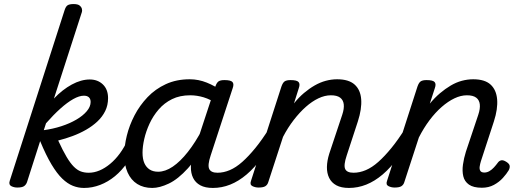

<svg xmlns="http://www.w3.org/2000/svg" viewBox="-20 -910 2556 947"><path d="M394 17Q366 17 339.5 6.5Q313 -4 287 -29Q261 -54 234 -99Q207 -144 178 -214L113 -11Q108 2 98 8.5Q88 15 65 15Q49 15 35.5 8Q22 1 28 -18L298 -858Q304 -878 313.5 -884Q323 -890 343 -890Q364 -890 373 -882.5Q382 -875 384 -866Q386 -857 384 -851L246 -424Q288 -468 334 -493Q380 -518 423 -518Q462 -518 487.5 -493.5Q513 -469 513 -426Q513 -391 499 -362.5Q485 -334 460.5 -311Q436 -288 404.5 -270Q373 -252 338 -239Q303 -226 267 -217Q290 -167 308.5 -136Q327 -105 344 -88Q361 -71 378.5 -64.5Q396 -58 417 -58Q431 -58 436 -46.5Q441 -35 437.5 -20.5Q434 -6 423 5.5Q412 17 394 17ZM196 -268Q241 -274 282.5 -287.5Q324 -301 356.5 -320Q389 -339 408 -361.5Q427 -384 427 -407Q427 -422 418.5 -430Q410 -438 394 -438Q371 -438 341.5 -421.5Q312 -405 278 -374.5Q244 -344 207 -302Z M395 17Q381 17 374.5 5.5Q368 -6 370.5 -20.5Q373 -35 385 -46.5Q397 -58 418 -58Q444 -58 470.5 -69Q497 -80 523 -101.5Q549 -123 571 -153Q593 -183 610 -220Q615 -235 627.5 -234.5Q640 -234 649.5 -224.5Q659 -215 655 -201Q637 -150 609 -109.5Q581 -69 547 -41Q513 -13 474 2Q435 17 395 17Z M731 17Q688 17 657 -2.5Q626 -22 609.5 -59Q593 -96 593 -146Q593 -190 605.5 -241Q618 -292 643.5 -341Q669 -390 707.5 -430.5Q746 -471 798 -495Q850 -519 916 -519Q959 -519 1000 -502.5Q1041 -486 1074 -461L1061 -392Q1018 -420 984.5 -430Q951 -440 918 -440Q867 -440 828.5 -421Q790 -402 762.5 -370Q735 -338 717.5 -300Q700 -262 691.5 -224.5Q683 -187 683 -157Q683 -126 692 -105.5Q701 -85 718 -74Q735 -63 760 -63Q795 -63 832 -88Q869 -113 906.5 -160.5Q944 -208 978 -273L1000 -229Q956 -134 907 -80Q858 -26 812.5 -4.5Q767 17 731 17ZM1030 17Q992 17 968 4Q944 -9 932.5 -32.5Q921 -56 921.5 -86.5Q922 -117 933 -152L1042 -483Q1049 -503 1058.5 -509Q1068 -515 1087 -515Q1118 -515 1126.5 -505.5Q1135 -496 1128 -476L1019 -143Q1003 -95 1012 -76.5Q1021 -58 1053 -58Q1067 -58 1072.5 -46.5Q1078 -35 1076 -20.5Q1074 -6 1062.5 5.5Q1051 17 1030 17Z M1030 17Q1016 17 1009.5 5.5Q1003 -6 1005.5 -20.5Q1008 -35 1020 -46.5Q1032 -58 1053 -58Q1083 -58 1113.5 -71Q1144 -84 1175 -111.5Q1206 -139 1239.5 -180Q1273 -221 1308 -277Q1317 -290 1329 -289Q1341 -288 1347.5 -278.5Q1354 -269 1348 -257Q1312 -187 1274 -135Q1236 -83 1196.5 -49.5Q1157 -16 1115.5 0.5Q1074 17 1030 17Z M1701 17Q1663 17 1639 4Q1615 -9 1603.5 -32.5Q1592 -56 1592.5 -86.5Q1593 -117 1604 -152L1668 -344Q1678 -374 1675.5 -395.5Q1673 -417 1657.5 -428.5Q1642 -440 1612 -440Q1582 -440 1550.5 -425Q1519 -410 1488.5 -383Q1458 -356 1429 -318.5Q1400 -281 1376 -235L1303 -11Q1299 2 1288.5 8.5Q1278 15 1255 15Q1239 15 1225 8Q1211 1 1218 -18L1368 -483Q1375 -503 1384.5 -509Q1394 -515 1413 -515Q1444 -515 1452.5 -505.5Q1461 -496 1454 -476L1430 -400Q1453 -429 1479 -451Q1505 -473 1532 -488.5Q1559 -504 1587 -511.5Q1615 -519 1643 -519Q1700 -519 1729 -493Q1758 -467 1761.5 -420Q1765 -373 1745 -311L1690 -143Q1674 -95 1682.5 -76.5Q1691 -58 1724 -58Q1738 -58 1744 -46.5Q1750 -35 1747.5 -20.5Q1745 -6 1733.5 5.5Q1722 17 1701 17Z M1701 17Q1687 17 1680.5 5.5Q1674 -6 1676.5 -20.5Q1679 -35 1691 -46.5Q1703 -58 1724 -58Q1754 -58 1784.5 -71Q1815 -84 1846 -111.5Q1877 -139 1910.5 -180Q1944 -221 1979 -277Q1988 -290 2000 -289Q2012 -288 2018.5 -278.5Q2025 -269 2019 -257Q1983 -187 1945 -135Q1907 -83 1867.5 -49.5Q1828 -16 1786.5 0.5Q1745 17 1701 17Z M2357 16Q2315 16 2293 0.5Q2271 -15 2265 -41Q2259 -67 2263.5 -98.5Q2268 -130 2278 -162L2339 -344Q2349 -374 2346.5 -395.5Q2344 -417 2328.5 -428.5Q2313 -440 2283 -440Q2253 -440 2221.5 -425Q2190 -410 2158.5 -382.5Q2127 -355 2098.5 -317Q2070 -279 2046 -232L1974 -11Q1970 2 1959.5 8.5Q1949 15 1926 15Q1910 15 1896 8Q1882 1 1889 -18L2039 -483Q2046 -503 2055.5 -509Q2065 -515 2084 -515Q2115 -515 2123.5 -505.5Q2132 -496 2125 -476L2100 -399Q2124 -428 2150 -450Q2176 -472 2203 -488Q2230 -504 2258 -511.5Q2286 -519 2314 -519Q2371 -519 2399.5 -493Q2428 -467 2432 -420Q2436 -373 2416 -311L2352 -115Q2348 -102 2346 -89Q2344 -76 2349 -67.5Q2354 -59 2369 -59Q2382 -59 2394 -66Q2406 -73 2416.5 -84.5Q2427 -96 2435 -107Q2441 -116 2451 -119Q2461 -122 2477 -112Q2493 -102 2494 -91.5Q2495 -81 2489 -70Q2479 -53 2460.5 -32.5Q2442 -12 2416 2Q2390 16 2357 16Z"/></svg>

Font: Playwrite DK Uloopet
Style: Regular
Weight: 400
Designer: Veronika Burian, José Scaglione
Foundry: TypeTogether
Version: Version 1.002